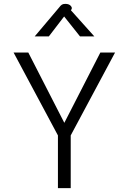

<svg xmlns="http://www.w3.org/2000/svg" viewBox="-20 -971 664 991"><path d="M279 -272 50 -700H126L312 -337L498 -700H574L345 -272V0H279ZM284 -931Q293 -943 299.5 -947Q306 -951 317 -951Q336 -951 345 -941Q354 -931 349 -923L346 -918L467 -783H393L311 -886L232 -783H159Z"/></svg>

Font: Niramit Light
Style: Regular
Weight: 300
Designer: Katatrad Aksorn Co.,Ltd.
Foundry: Cadson Demak Co.,Ltd.
Version: Version 1.000; ttfautohint (v1.6)